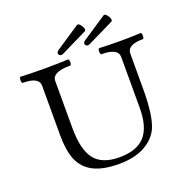

<svg xmlns="http://www.w3.org/2000/svg" viewBox="-147 -977 1098 1127"><g transform="rotate(-20 401.5 -413.5)"><path d="M407 13Q308 13 248.5 -17.5Q189 -48 163 -110Q139 -169 139 -263V-573Q139 -628 38 -628Q33 -628 31.5 -637.5Q30 -647 31.5 -656.5Q33 -666 38 -666Q112 -663 186 -663Q261 -663 334 -666Q339 -666 341 -656.5Q343 -647 341 -637.5Q339 -628 334 -628Q221 -628 221 -573V-281Q221 -144 268 -83.5Q315 -23 423 -23Q532 -23 582.5 -79Q633 -135 633 -255V-573Q633 -628 530 -628Q525 -628 523 -637.5Q521 -647 523 -656.5Q525 -666 530 -666Q595 -663 659 -663Q723 -663 788 -666Q793 -666 794.5 -656.5Q796 -647 794.5 -637.5Q793 -628 788 -628Q690 -628 690 -573V-356Q690 -271 682 -210.5Q674 -150 657 -112Q630 -55 566.5 -21Q503 13 407 13ZM307 -704Q296 -704 291 -715Q286 -726 301 -737L453 -838Q461 -843 471.5 -832Q482 -821 487 -806.5Q492 -792 484 -788L321 -708Q313 -704 307 -704ZM473 -704Q462 -704 457 -715Q452 -726 467 -737L619 -838Q627 -843 637.5 -832Q648 -821 653 -806.5Q658 -792 650 -788L487 -708Q479 -704 473 -704Z"/></g></svg>

Font: Junicode SmExp
Style: Regular
Weight: 400
Width: 6
Designer: Peter S. Baker
Version: Version 2.205; ttfautohint (v1.8.4)